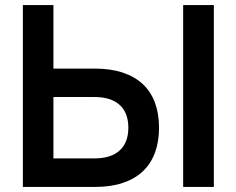

<svg xmlns="http://www.w3.org/2000/svg" viewBox="-20 -740 936 760"><path d="M191.5 -468.5H354.5Q418.5 -468.5 466.2 -452.5Q514 -436.5 545.8 -406.5Q577.5 -376.5 593.5 -333Q609.5 -289.5 609.5 -234.5Q609.5 -179.5 593.5 -136Q577.5 -92.5 545.8 -62.2Q514 -32 466.2 -16Q418.5 0 354.5 0H70.5V-720H191.5ZM353.5 -113Q419 -113 453.5 -144.2Q488 -175.5 488 -234.5Q488 -293.5 453.5 -324.8Q419 -356 353.5 -356H191.5V-113ZM705 0V-720H826.5V0Z"/></svg>

Font: Vela Sans Bd
Style: Bold
Weight: 700
Designer: Principal design: Mikhail Sharanda - project Manrope.
Design modification: Ravid Balaliev
Foundry: Mikhail Sharanda
Version: Version 1.001